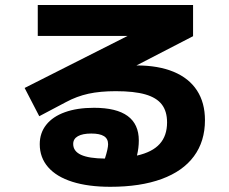

<svg xmlns="http://www.w3.org/2000/svg" viewBox="-20 -715 904 757"><path d="M136.7 -146.5Q136.7 -190.9 162.4 -223.1Q188 -255.4 236.1 -272.7Q284.2 -290 350.6 -290Q527.3 -290 527.3 -161.1Q527.3 -131.8 520 -101.6Q580.6 -115.2 609.6 -147.5Q638.7 -179.7 638.7 -232.4Q638.7 -276.4 617.9 -303.2Q597.2 -330.1 553 -342.8Q508.8 -355.5 436.5 -355.5Q375 -355.5 328.9 -345.5Q282.7 -335.4 240.2 -312.5L134.8 -256.8L77.1 -368.2L482.9 -573.2H128.9V-695.3H741.2V-572.3L518.1 -457H518.6Q604 -457 664.6 -431.9Q725.1 -406.7 756.6 -358.4Q788.1 -310.1 788.1 -241.2Q788.1 -157.7 744.6 -98.9Q701.2 -40 617.4 -9.3Q533.7 21.5 415 21.5Q327.6 21.5 265.1 1.7Q202.6 -18.1 169.7 -55.9Q136.7 -93.8 136.7 -146.5ZM393.6 -89.8Q406.2 -128.9 406.2 -146.5Q406.2 -168 389.9 -178.2Q373.5 -188.5 339.8 -188.5Q305.7 -188.5 287.1 -178Q268.6 -167.5 268.6 -147.5Q268.6 -118.7 299.6 -104.5Q330.6 -90.3 393.6 -89.8Z"/></svg>

Font: Pretendard GOV ExtraBold
Style: Regular
Weight: 800
Designer: Base glyphs from Inter by Rasmus Andersson; Hangeul glyphs from Noto Sans CJK(Source Han Sans) by Jang Soo-young and Kan
Foundry: Kil Hyung-jin
Version: Version 1.309